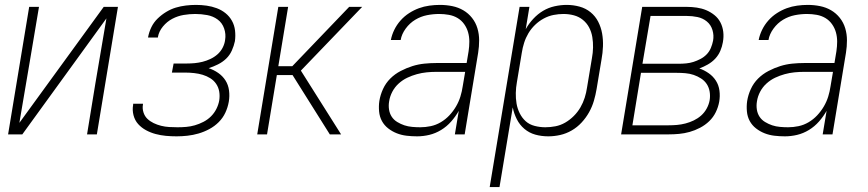

<svg xmlns="http://www.w3.org/2000/svg" viewBox="-20 -548 3540 783"><path d="M13 0 99 -520H139L104 -312Q93 -246 81.5 -179.5Q70 -113 59 -47L403 -520H461L375 0H335L369 -208Q380 -274 391.5 -340.5Q403 -407 414 -473L71 0Z M700 8Q678 8 656.5 6Q635 4 614.5 -1.5Q594 -7 575.5 -17Q557 -27 543.5 -42Q530 -57 524.5 -78Q519 -99 523 -121V-125H563V-122Q560 -106 565 -90Q570 -74 581 -63.5Q592 -53 606.5 -46Q621 -39 637 -35Q653 -31 670 -30Q687 -29 704 -29Q722 -29 739.5 -30.5Q757 -32 774.5 -37Q792 -42 809.5 -51Q827 -60 840.5 -73.5Q854 -87 862.5 -104Q871 -121 874 -138Q877 -157 874 -174.5Q871 -192 861.5 -206Q852 -220 837.5 -229Q823 -238 806.5 -243Q790 -248 771.5 -250Q753 -252 735 -252H681L688 -289H742Q758 -289 774 -290.5Q790 -292 806 -296Q822 -300 838 -307.5Q854 -315 867 -326.5Q880 -338 888 -353.5Q896 -369 898 -385Q902 -409 894 -432Q886 -455 867.5 -468.5Q849 -482 825 -486.5Q801 -491 776 -491Q753 -491 729 -487Q705 -483 683 -471.5Q661 -460 644.5 -440Q628 -420 624 -397V-395H584V-397Q588 -418 597.5 -437.5Q607 -457 623 -472.5Q639 -488 658 -499.5Q677 -511 697 -517Q717 -523 738 -525.5Q759 -528 779 -528Q801 -528 822.5 -525Q844 -522 864 -514.5Q884 -507 900 -494Q916 -481 926 -463Q936 -445 938.5 -423.5Q941 -402 938 -380Q934 -361 925.5 -342Q917 -323 902.5 -309Q888 -295 869 -285.5Q850 -276 831 -270Q852 -263 870 -250.5Q888 -238 899.5 -220Q911 -202 914 -179Q917 -156 913 -133Q909 -110 899 -88.5Q889 -67 872 -50Q855 -33 833.5 -21.5Q812 -10 789.5 -3.5Q767 3 744.5 5.5Q722 8 700 8Z M1029 0 1115 -520H1155L1115 -278H1172L1404 -520H1457L1207 -260L1371 0H1325L1173 -242H1109L1069 0Z M1681 8Q1659 8 1638 5.5Q1617 3 1598 -4.5Q1579 -12 1563 -24.5Q1547 -37 1537.5 -54.5Q1528 -72 1526 -93.5Q1524 -115 1527 -136Q1531 -161 1542 -185Q1553 -209 1571.5 -227.5Q1590 -246 1614 -258.5Q1638 -271 1662 -278.5Q1686 -286 1711 -288.5Q1736 -291 1760 -291H1883L1891 -339Q1894 -359 1894 -378.5Q1894 -398 1889 -416Q1884 -434 1873 -449.5Q1862 -465 1846 -474.5Q1830 -484 1810.5 -487.5Q1791 -491 1771 -491Q1746 -491 1721 -486Q1696 -481 1673.5 -467.5Q1651 -454 1634.5 -431.5Q1618 -409 1614 -385H1574Q1578 -406 1588 -426.5Q1598 -447 1613.5 -464.5Q1629 -482 1648.5 -494.5Q1668 -507 1688.5 -514.5Q1709 -522 1731 -525Q1753 -528 1774 -528Q1800 -528 1824.5 -523Q1849 -518 1869.5 -506Q1890 -494 1905 -475Q1920 -456 1927 -432.5Q1934 -409 1934 -383.5Q1934 -358 1930 -333L1875 0H1835L1851 -96Q1838 -73 1820 -52.5Q1802 -32 1779 -18Q1756 -4 1731 2Q1706 8 1681 8ZM1694 -29Q1715 -29 1736.5 -33.5Q1758 -38 1777.5 -49.5Q1797 -61 1812.5 -77.5Q1828 -94 1839.5 -113.5Q1851 -133 1857.5 -154Q1864 -175 1867 -196L1877 -255H1760Q1740 -255 1720 -253Q1700 -251 1680 -245.5Q1660 -240 1641 -231Q1622 -222 1606 -207.5Q1590 -193 1580 -174Q1570 -155 1567 -135Q1564 -118 1566.5 -101.5Q1569 -85 1577.5 -72Q1586 -59 1600 -50.5Q1614 -42 1629 -37Q1644 -32 1661 -30.5Q1678 -29 1694 -29Z M1977 215 2099 -520H2139L2124 -429Q2136 -451 2154.5 -471Q2173 -491 2195 -504Q2217 -517 2242 -522.5Q2267 -528 2291 -528Q2318 -528 2343.5 -521Q2369 -514 2388.5 -498Q2408 -482 2419.5 -459.5Q2431 -437 2435.5 -411.5Q2440 -386 2439 -359Q2438 -332 2433 -305L2413 -185Q2409 -161 2402 -137Q2395 -113 2382.5 -90.5Q2370 -68 2352 -48.5Q2334 -29 2311.5 -16Q2289 -3 2264.5 2.5Q2240 8 2216 8Q2188 8 2163 1Q2138 -6 2118.5 -22.5Q2099 -39 2087.5 -62Q2076 -85 2071 -110L2017 215ZM2204 -29Q2224 -29 2245 -33Q2266 -37 2285 -48Q2304 -59 2320 -75Q2336 -91 2347 -110Q2358 -129 2364.5 -149.5Q2371 -170 2374 -191L2394 -311Q2398 -332 2398.5 -354Q2399 -376 2395.5 -397Q2392 -418 2382.5 -436Q2373 -454 2357 -467Q2341 -480 2320.5 -485.5Q2300 -491 2278 -491Q2258 -491 2237.5 -487Q2217 -483 2197.5 -472.5Q2178 -462 2162 -446.5Q2146 -431 2135 -412.5Q2124 -394 2117.5 -373.5Q2111 -353 2108 -333L2088 -213Q2084 -191 2083.5 -169Q2083 -147 2086.5 -126Q2090 -105 2099.5 -86Q2109 -67 2124 -53.5Q2139 -40 2160.5 -34.5Q2182 -29 2204 -29Z M2707 0H2513L2599 -520H2780Q2801 -520 2821.5 -517Q2842 -514 2860 -506.5Q2878 -499 2893.5 -486.5Q2909 -474 2918 -456.5Q2927 -439 2929.5 -418.5Q2932 -398 2928 -376Q2925 -358 2917.5 -340.5Q2910 -323 2897 -309Q2884 -295 2866.5 -285Q2849 -275 2832 -269Q2852 -262 2870 -249.5Q2888 -237 2899.5 -219Q2911 -201 2914 -178.5Q2917 -156 2913 -133Q2909 -111 2899 -90.5Q2889 -70 2872.5 -54Q2856 -38 2835 -27Q2814 -16 2792.5 -10Q2771 -4 2749.5 -2Q2728 0 2707 0ZM2600 -288H2749Q2763 -288 2778.5 -289.5Q2794 -291 2808 -295.5Q2822 -300 2836.5 -307.5Q2851 -315 2862 -326.5Q2873 -338 2879 -352.5Q2885 -367 2888 -382Q2892 -404 2885.5 -425.5Q2879 -447 2862.5 -460.5Q2846 -474 2824.5 -478.5Q2803 -483 2780 -483H2633ZM2559 -37H2707Q2724 -37 2741 -38.5Q2758 -40 2775.5 -44.5Q2793 -49 2809.5 -57Q2826 -65 2839.5 -77Q2853 -89 2862 -105.5Q2871 -122 2874 -139Q2877 -157 2874 -174.5Q2871 -192 2862 -205.5Q2853 -219 2839 -228Q2825 -237 2809 -242.5Q2793 -248 2775 -249.5Q2757 -251 2740 -251H2594Z M3181 8Q3159 8 3138 5.5Q3117 3 3098 -4.5Q3079 -12 3063 -24.5Q3047 -37 3037.5 -54.5Q3028 -72 3026 -93.5Q3024 -115 3027 -136Q3031 -161 3042 -185Q3053 -209 3071.5 -227.5Q3090 -246 3114 -258.5Q3138 -271 3162 -278.5Q3186 -286 3211 -288.5Q3236 -291 3260 -291H3383L3391 -339Q3394 -359 3394 -378.5Q3394 -398 3389 -416Q3384 -434 3373 -449.5Q3362 -465 3346 -474.5Q3330 -484 3310.5 -487.5Q3291 -491 3271 -491Q3246 -491 3221 -486Q3196 -481 3173.5 -467.5Q3151 -454 3134.5 -431.5Q3118 -409 3114 -385H3074Q3078 -406 3088 -426.5Q3098 -447 3113.5 -464.5Q3129 -482 3148.5 -494.5Q3168 -507 3188.5 -514.5Q3209 -522 3231 -525Q3253 -528 3274 -528Q3300 -528 3324.5 -523Q3349 -518 3369.5 -506Q3390 -494 3405 -475Q3420 -456 3427 -432.5Q3434 -409 3434 -383.5Q3434 -358 3430 -333L3375 0H3335L3351 -96Q3338 -73 3320 -52.5Q3302 -32 3279 -18Q3256 -4 3231 2Q3206 8 3181 8ZM3194 -29Q3215 -29 3236.5 -33.5Q3258 -38 3277.5 -49.5Q3297 -61 3312.5 -77.5Q3328 -94 3339.5 -113.5Q3351 -133 3357.5 -154Q3364 -175 3367 -196L3377 -255H3260Q3240 -255 3220 -253Q3200 -251 3180 -245.5Q3160 -240 3141 -231Q3122 -222 3106 -207.5Q3090 -193 3080 -174Q3070 -155 3067 -135Q3064 -118 3066.5 -101.5Q3069 -85 3077.5 -72Q3086 -59 3100 -50.5Q3114 -42 3129 -37Q3144 -32 3161 -30.5Q3178 -29 3194 -29Z"/></svg>

Font: Iosevka Term Curly XLt Obl
Style: Regular
Weight: 200
Italic angle: -9°
Designer: Belleve Invis
Foundry: Belleve Invis
Version: Version 32.3.0